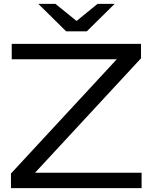

<svg xmlns="http://www.w3.org/2000/svg" viewBox="-20 -978 793 998"><path d="M716 0V-80H162L713 -675V-750H41V-670H587L37 -76V0ZM576 -958H487L378 -869L268 -958H179L324 -815H431Z"/></svg>

Font: Bounded Light
Style: Regular
Weight: 300
Designer: Vlad Churkin
Version: Version 3.0